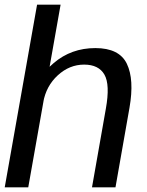

<svg xmlns="http://www.w3.org/2000/svg" viewBox="-28 -805 633 825"><path d="M-7.7 0H93.4L232.4 -785H131.3ZM367.3 0H468.2L528.4 -342Q549.6 -463.4 517.1 -530.9Q484.6 -598.4 381.6 -598.4Q278.1 -598.4 202.6 -533.9Q127.2 -469.4 114.2 -396.7L157.8 -365.3Q170.1 -435.3 220.3 -481.4Q270.5 -527.4 333.5 -527.4Q396 -527.4 420.7 -484.4Q445.4 -441.4 426.9 -338.3Z"/></svg>

Font: Anybody Thin
Style: Italic
Weight: 100
Italic angle: -10°
Designer: Tyler Finck
Foundry: Etcetera Type Company
Version: Version 1.114;gftools[0.9.25]